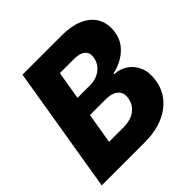

<svg xmlns="http://www.w3.org/2000/svg" viewBox="-189 -884 1040 1040"><g transform="rotate(-45 331.5 -364.0)"><path d="M10.7 0 131.3 -727.5H428.2Q509.8 -727.5 561.5 -702.9Q613.3 -678.2 635.3 -634Q657.2 -589.8 647.5 -532.7Q641.6 -493.7 618.2 -463.1Q594.7 -432.6 560.1 -412.4Q525.4 -392.1 484.4 -383.8V-378.4Q527.8 -376.5 561.8 -353Q595.7 -329.6 612.1 -288.8Q628.4 -248 619.1 -192.9Q610.4 -136.2 574.7 -92.8Q539.1 -49.3 479.7 -24.7Q420.4 0 339.8 0ZM205.6 -138.7H314.5Q371.6 -138.7 405.5 -164.3Q439.5 -189.9 446.3 -232.4Q450.7 -258.3 441.2 -276.6Q431.6 -294.9 409.9 -304.7Q388.2 -314.5 355 -314.5H234.9ZM253.4 -428.2H351.6Q380.4 -428.2 405.5 -439.2Q430.7 -450.2 448 -470.9Q465.3 -491.7 469.7 -520Q475.6 -553.2 454.6 -571.8Q433.6 -590.3 389.2 -590.3H280.3Z"/></g></svg>

Font: Inter 16pt ExtraBold
Style: Italic
Weight: 800
Italic angle: -9.3988°
Version: Version 4.001;git-66647c0bb